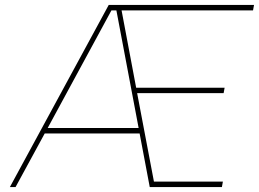

<svg xmlns="http://www.w3.org/2000/svg" viewBox="-20 -757 1048 777"><path d="M20 0 420 -737H1008L1004 -715H472L531 -402H889L885 -380H535L603 -22H882L878 0H586L545 -217H161L43 0ZM173 -239H541L451 -715H431Z"/></svg>

Font: Tomorrow Thin
Style: Italic
Weight: 250
Italic angle: -10°
Designer: Tony de Marco, Monica Rizzolli
Foundry: Just in Type
Version: Version 2.002